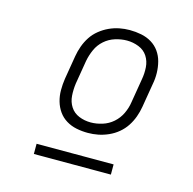

<svg xmlns="http://www.w3.org/2000/svg" viewBox="-80 -774 660 655"><g transform="rotate(15 250.0 -446.5)"><path d="M253 -317Q232 -317 212.5 -321Q193 -325 176.5 -335Q160 -345 149 -360.5Q138 -376 132.5 -395Q127 -414 127 -434.5Q127 -455 130 -475L144 -559Q147 -577 153.5 -595Q160 -613 170.5 -629Q181 -645 196.5 -657.5Q212 -670 229.5 -678Q247 -686 265 -689.5Q283 -693 301 -693Q322 -693 342 -689Q362 -685 378.5 -675Q395 -665 406 -649.5Q417 -634 422 -615Q427 -596 427.5 -575.5Q428 -555 424 -535L410 -451Q407 -433 400.5 -415Q394 -397 383.5 -381Q373 -365 358 -352.5Q343 -340 325 -332Q307 -324 289 -320.5Q271 -317 253 -317ZM253 -354Q273 -354 294 -360.5Q315 -367 331.5 -381.5Q348 -396 357.5 -416Q367 -436 370 -457L384 -541Q388 -563 386.5 -584.5Q385 -606 374 -623Q363 -640 343 -648Q323 -656 301 -656Q281 -656 260 -649.5Q239 -643 222.5 -628.5Q206 -614 197 -594Q188 -574 184 -553L170 -469Q167 -447 168.5 -425.5Q170 -404 181 -387Q192 -370 211.5 -362Q231 -354 253 -354ZM366 -200H94V-236H366Z"/></g></svg>

Font: Iosevka Curly Slab Extralight
Style: Italic
Weight: 200
Italic angle: -9°
Monospace: yes
Designer: Belleve Invis
Foundry: Belleve Invis
Version: Version 22.1.2; ttfautohint (v1.8.4)